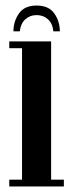

<svg xmlns="http://www.w3.org/2000/svg" viewBox="-20 -673 262 693"><path d="M13.5 0V-24.5H59.5V-499H13.5V-523.5H164.5V-24.5H210.5V0ZM112 -653Q156 -653 176 -624.5Q196 -596 196 -560H172.5Q170 -588 153.2 -603.2Q136.5 -618.5 112 -618.5Q88 -618.5 71.2 -603.2Q54.5 -588 51.5 -560H28.5Q28.5 -596 48.5 -624.5Q68.5 -653 112 -653Z"/></svg>

Font: Imbue 50pt SemiBold
Style: Regular
Weight: 600
Designer: Tyler Finck
Foundry: Etcetera Type Company
Version: Version 1.102; ttfautohint (v1.8.3)